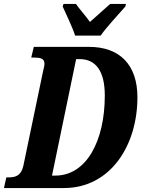

<svg xmlns="http://www.w3.org/2000/svg" viewBox="-40 -951 715 971"><path d="M340 -771H469C502 -818 561 -880 594 -918L597 -931H517C494 -910 445 -867 415 -840C396 -867 359 -909 344 -931H281L277 -918C294 -880 327 -812 340 -771ZM-20 0H283C519 0 655 -216 655 -459C655 -624 565 -714 410 -714H131L118 -660H128C164 -660 185 -656 185 -628C185 -619 181 -605 177 -587L78 -112C67 -61 36 -54 4 -54H-8ZM223 -63 345 -652H363C442 -652 490 -595 490 -468C490 -238 397 -63 240 -63Z"/></svg>

Font: Noto Serif Condensed Extra
Style: Italic
Weight: 800
Width: 3
Italic angle: -12°
Designer: Monotype Design Team
Foundry: Monotype Imaging Inc.
Version: Version 1.901